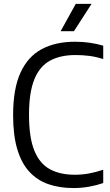

<svg xmlns="http://www.w3.org/2000/svg" viewBox="-20 -966 572 996"><path d="M361 9.5Q289 9.5 231.2 -10.5Q173.5 -30.5 132.5 -74.8Q91.5 -119 69.8 -191.5Q48 -264 48 -368.5Q48 -505 86.2 -588.8Q124.5 -672.5 196.2 -711Q268 -749.5 369 -749.5Q407 -749.5 443.8 -744.5Q480.5 -739.5 515.5 -729V-660Q478.5 -671.5 443.5 -676Q408.5 -680.5 371.5 -680.5Q293.5 -680.5 239.8 -651.5Q186 -622.5 158.2 -554.5Q130.5 -486.5 130.5 -370.5Q130.5 -251 158.8 -183.2Q187 -115.5 240 -87.5Q293 -59.5 367.5 -59.5Q404.5 -59.5 440 -65.8Q475.5 -72 515.5 -85.5V-16.5Q483 -5 443.5 2.2Q404 9.5 361 9.5ZM294.5 -804 373 -946H455L363.5 -804Z"/></svg>

Font: Encode Sans SemiCondensed
Style: Regular
Weight: 400
Width: 4
Designer: Multiple Designers
Foundry: Impallari Type
Version: Version 3.002